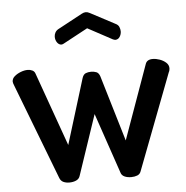

<svg xmlns="http://www.w3.org/2000/svg" viewBox="-51 -749 785 809"><g transform="rotate(-5 341.0 -344.5)"><path d="M210 10Q196 10 185 5Q174 0 169 -13L14 -417Q12 -422 10.5 -426.5Q9 -431 9 -434Q9 -447 20 -456.5Q31 -466 46.5 -472Q62 -478 76 -478Q87 -478 96 -473.5Q105 -469 108 -459L219 -148L304 -424Q309 -439 319 -443Q329 -447 341 -447Q354 -447 364 -443Q374 -439 379 -424L462 -146L574 -459Q580 -478 605 -478Q619 -478 634.5 -472.5Q650 -467 661 -457Q672 -447 672 -433Q672 -430 671 -425Q670 -420 668 -417L513 -11Q509 1 497.5 5.5Q486 10 472 10Q456 10 444.5 5Q433 0 429 -10L341 -268L255 -13Q251 -1 238.5 4.5Q226 10 210 10ZM228 -572Q217 -572 209.5 -582.5Q202 -593 202 -607Q202 -616 206.5 -624.5Q211 -633 220 -638L324 -694Q333 -699 341 -699Q349 -699 358 -694L462 -639Q473 -634 477 -624.5Q481 -615 481 -606Q481 -593 474 -582.5Q467 -572 455 -572Q453 -572 450.5 -573Q448 -574 445 -575L341 -631L237 -575Q235 -574 232.5 -573Q230 -572 228 -572Z"/></g></svg>

Font: Dosis SemiBold
Style: Regular
Weight: 600
Designer: EdgarTolentino, PabloImpallari, IginoMarini
Foundry: EdgarTolentino, PabloImpallari, IginoMarini
Version: Version 3.001; ttfautohint (v1.8.2)